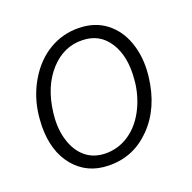

<svg xmlns="http://www.w3.org/2000/svg" viewBox="-103 -641 754 754"><g transform="rotate(-20 274.0 -264.0)"><path d="M36.6 -269Q45.4 -345.7 83.5 -409.4Q121.6 -473.1 178.5 -506.3Q235.4 -539.6 301.8 -538.1Q367.2 -537.1 413.3 -502.2Q459.5 -467.3 480.7 -407Q502 -346.7 495.1 -273.4L494.1 -264.2Q479.5 -139.2 405.5 -63.5Q331.5 12.2 228 9.8Q139.2 8.3 85.9 -55.7Q32.7 -119.6 33.7 -224.6L35.2 -252.4ZM93.3 -252.4Q86.9 -194.3 101.8 -145.3Q116.7 -96.2 149.4 -68.4Q182.1 -40.5 231 -39.1Q283.7 -38.1 327.4 -65.9Q371.1 -93.8 399.4 -144.5Q427.7 -195.3 436 -256.8L437.5 -272.9Q446.3 -367.2 408.4 -427Q370.6 -486.8 298.8 -488.3Q220.7 -490.7 163.8 -428Q106.9 -365.2 94.2 -261.2Z"/></g></svg>

Font: TypoPRO Roboto
Style: Italic
Weight: 300
Italic angle: -12°
Designer: Google
Version: Version 2.136; 2016